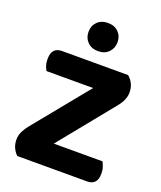

<svg xmlns="http://www.w3.org/2000/svg" viewBox="-151 -930 862 1026"><g transform="rotate(20 279.5 -417.0)"><path d="M328 -480H63Q56 -491 51 -506.5Q46 -522 46 -542Q46 -577 61 -593Q76 -609 103 -609H480Q519 -576 519 -524Q519 -501 509 -479Q499 -457 482 -437L232 -129H509Q515 -118 520.5 -102Q526 -86 526 -66Q526 -31 511 -15.5Q496 0 470 0H72Q57 -13 47 -34Q37 -55 37 -83Q37 -106 48.5 -129Q60 -152 77 -172ZM367 -754Q367 -720 344.5 -697Q322 -674 285 -674Q247 -674 224.5 -697Q202 -720 202 -754Q202 -789 224.5 -811.5Q247 -834 285 -834Q322 -834 344.5 -811.5Q367 -789 367 -754Z"/></g></svg>

Font: Baloo Da 2
Style: Bold
Weight: 700
Designer: Noopur Datye, Sulekha Rajkumar and Ek Type
Foundry: Ek Type
Version: Version 1.640;hotconv 1.0.111;makeotfexe 2.5.65597; ttfautoh